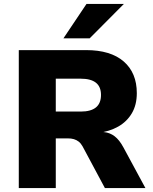

<svg xmlns="http://www.w3.org/2000/svg" viewBox="-20 -961 780 981"><path d="M76 0V-705H420Q545 -705 612 -647Q679 -589 679 -485Q679 -425 653.5 -382Q628 -339 583.5 -314Q539 -289 481 -282L485 -288L512 -286Q542 -283 566 -264.5Q590 -246 610 -209L723 0H516L402 -213Q393 -229 382 -237.5Q371 -246 357.5 -250Q344 -254 326 -254H265V0ZM265 -391H393Q444 -391 470 -412Q496 -433 496 -476Q496 -518 470 -538.5Q444 -559 392 -559H265ZM304 -765 422 -941H613L438 -765Z"/></svg>

Font: Nunito Sans 9pt Black
Style: Regular
Weight: 900
Version: Version 3.101;gftools[0.9.27]